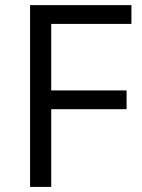

<svg xmlns="http://www.w3.org/2000/svg" viewBox="-20 -734 556 754"><path d="M181.2 0H98.1V-713.9H496.1V-640.1H181.2V-378.9H477.1V-305.2H181.2Z"/></svg>

Font: f08482100
Style: Regular
Weight: 400
Foundry: Ascender Corporation
Version: Version 1.10